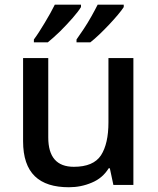

<svg xmlns="http://www.w3.org/2000/svg" viewBox="-20 -786 670 816"><path d="M505.9 -766.1H395C387.7 -751.5 378.9 -734.9 368.7 -716.8C348.1 -679.7 323.2 -643.6 305.2 -618.2V-606H363.8C408.2 -640.1 485.4 -723.1 505.9 -755.9ZM324.2 -766.1H212.9C201.7 -743.2 187.5 -717.8 170.4 -689.5C153.3 -661.1 138.2 -637.2 124 -618.2V-606H183.1C198.2 -618.2 215.8 -633.8 235.4 -652.8C254.4 -671.9 272.5 -690.9 289.1 -710C305.7 -729 317.4 -744.6 324.2 -755.9ZM440.9 -539.1V-266.1C440.9 -205.1 430.2 -158.7 409.2 -126C387.7 -93.3 349.1 -77.1 293.9 -77.1C221.2 -77.1 185.1 -118.7 185.1 -202.1V-539.1H78.1V-186C78.1 -49.8 146.5 9.8 272.9 9.8C307.1 9.8 339.4 3.4 370.1 -9.8C400.9 -22.5 424.8 -43 441.9 -70.8H446.8L461.9 0H546.9V-539.1Z"/></svg>

Font: Noto Reveo Sans
Style: Regular
Weight: 500
Designer: Monotype Design Team
Foundry: Monotype Imaging Inc.
Version: Version 2.007